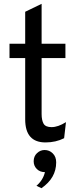

<svg xmlns="http://www.w3.org/2000/svg" viewBox="-20 -742 414 1016"><path d="M220.7 11.7Q113.3 11.7 113.3 -110.4Q113.3 -218.8 113.3 -434.6Q91.8 -434.6 30.3 -434.6Q30.3 -454.1 30.3 -510.7Q50.8 -510.7 113.3 -510.7Q113.3 -553.7 113.3 -679.7Q134.8 -690.4 200.2 -721.7Q200.2 -668.9 200.2 -510.7Q231.4 -510.7 326.2 -510.7Q326.2 -492.2 326.2 -434.6Q294.9 -434.6 200.2 -434.6Q200.2 -361.3 200.2 -138.7Q200.2 -105.5 210.9 -86.9Q221.7 -69.3 252.9 -69.3Q287.1 -69.3 329.1 -95.7Q325.2 -67.4 319.3 -10.7Q275.4 11.7 220.7 11.7ZM172.9 241.2Q208 210.9 217.8 168.9Q191.4 168.9 174.8 152.3Q158.2 135.7 158.2 111.3Q158.2 85 175.8 68.4Q193.4 51.8 215.8 51.8Q241.2 51.8 258.8 69.3Q277.3 86.9 277.3 117.2Q277.3 200.2 199.2 253.9Q190.4 250 172.9 241.2Z"/></svg>

Font: Overpass
Style: Regular
Weight: 400
Designer: Delve Withrington, Thomas Jockin
Version: Version 3.000;DELV;Overpass; ttfautohint (v1.5)